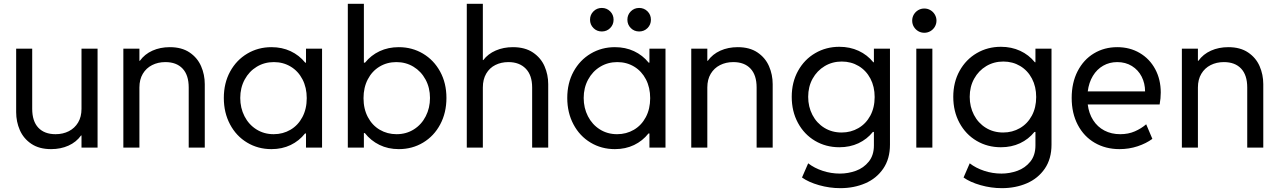

<svg xmlns="http://www.w3.org/2000/svg" viewBox="-20 -772 6690 1004"><path d="M64.5 -185.5V-517.6H148.4V-203.1Q148.4 -138.2 180.4 -104.2Q212.4 -70.3 270.5 -70.3Q309.1 -70.3 339.8 -85.9Q370.6 -101.6 388.4 -131.3Q406.2 -161.1 406.2 -203.1V-517.6H490.2V0H406.2V-63.5H403.8Q378.9 -28.8 338.1 -10.5Q297.4 7.8 247.1 7.8Q185.1 7.8 144 -19.8Q103 -47.4 83.7 -91.6Q64.5 -135.7 64.5 -185.5Z M625 -517.6H709V-454.1H711.4Q736.3 -488.8 777.1 -507.1Q817.9 -525.4 868.2 -525.4Q930.2 -525.4 971.2 -497.8Q1012.2 -470.2 1031.5 -426Q1050.8 -381.8 1050.8 -332V0H966.8V-314.5Q966.8 -379.4 934.8 -413.3Q902.8 -447.3 844.7 -447.3Q806.2 -447.3 775.4 -431.6Q744.6 -416 726.8 -386.2Q709 -356.4 709 -314.5V0H625Z M1580.1 -74.2H1575.2Q1544.4 -35.2 1499.8 -13.7Q1455.1 7.8 1399.4 7.8Q1329.1 7.8 1272.2 -26.4Q1215.3 -60.5 1182.9 -121.6Q1150.4 -182.6 1150.4 -259.8Q1150.4 -337.4 1183.3 -397.7Q1216.3 -458 1273.2 -491.7Q1330.1 -525.4 1399.4 -525.4Q1454.6 -525.4 1499.5 -504.4Q1544.4 -483.4 1576.2 -444.3H1580.1V-517.6H1664.1V0H1580.1ZM1584 -258.8Q1584 -314 1561.8 -356.9Q1539.6 -399.9 1500.2 -423.6Q1460.9 -447.3 1412.1 -447.3Q1362.8 -447.3 1322.8 -423.1Q1282.7 -398.9 1259.5 -356Q1236.3 -313 1236.3 -259.8Q1236.3 -207.5 1258.5 -164.1Q1280.8 -120.6 1320.6 -95.5Q1360.4 -70.3 1411.1 -70.3Q1459.5 -70.3 1499 -93.5Q1538.6 -116.7 1561.3 -159.7Q1584 -202.6 1584 -258.8Z M1798.8 -752H1882.8V-444.3H1888.7Q1920.4 -483.4 1965.3 -504.4Q2010.3 -525.4 2065.4 -525.4Q2134.8 -525.4 2191.7 -491.7Q2248.5 -458 2281.5 -397.7Q2314.5 -337.4 2314.5 -259.8Q2314.5 -182.6 2282 -121.6Q2249.5 -60.5 2192.6 -26.4Q2135.7 7.8 2065.4 7.8Q2009.3 7.8 1964.1 -14.4Q1918.9 -36.6 1887.7 -76.2H1882.8V0H1798.8ZM2228.5 -259.8Q2228.5 -313 2205.3 -356Q2182.1 -398.9 2142.1 -423.1Q2102.1 -447.3 2052.7 -447.3Q2003.9 -447.3 1964.6 -423.6Q1925.3 -399.9 1903.1 -356.9Q1880.9 -314 1880.9 -258.8Q1880.9 -202.6 1903.6 -159.7Q1926.3 -116.7 1965.8 -93.5Q2005.4 -70.3 2053.7 -70.3Q2104.5 -70.3 2144.3 -95.5Q2184.1 -120.6 2206.3 -164.1Q2228.5 -207.5 2228.5 -259.8Z M2420.9 -752H2504.9V-458H2507.3Q2531.7 -490.2 2572.3 -507.8Q2612.8 -525.4 2662.1 -525.4Q2725.6 -525.4 2767.1 -497.3Q2808.6 -469.2 2827.6 -425.3Q2846.7 -381.3 2846.7 -332V0H2762.7V-314.5Q2762.7 -378.9 2729.2 -413.1Q2695.8 -447.3 2638.7 -447.3Q2600.6 -447.3 2570.3 -432.1Q2540 -417 2522.5 -387Q2504.9 -356.9 2504.9 -314.5V0H2420.9Z M3376 -74.2H3371.1Q3340.3 -35.2 3295.7 -13.7Q3251 7.8 3195.3 7.8Q3125 7.8 3068.1 -26.4Q3011.2 -60.5 2978.8 -121.6Q2946.3 -182.6 2946.3 -259.8Q2946.3 -337.4 2979.2 -397.7Q3012.2 -458 3069.1 -491.7Q3126 -525.4 3195.3 -525.4Q3250.5 -525.4 3295.4 -504.4Q3340.3 -483.4 3372.1 -444.3H3376V-517.6H3460V0H3376ZM3379.9 -258.8Q3379.9 -314 3357.7 -356.9Q3335.4 -399.9 3296.1 -423.6Q3256.8 -447.3 3208 -447.3Q3158.7 -447.3 3118.7 -423.1Q3078.6 -398.9 3055.4 -356Q3032.2 -313 3032.2 -259.8Q3032.2 -207.5 3054.4 -164.1Q3076.7 -120.6 3116.5 -95.5Q3156.2 -70.3 3207 -70.3Q3255.4 -70.3 3294.9 -93.5Q3334.5 -116.7 3357.2 -159.7Q3379.9 -202.6 3379.9 -258.8ZM3260.7 -668.9Q3260.7 -694.8 3278.6 -712.6Q3296.4 -730.5 3322.3 -730.5Q3348.1 -730.5 3366 -712.6Q3383.8 -694.8 3383.8 -668.9Q3383.8 -643.1 3366 -625.2Q3348.1 -607.4 3322.3 -607.4Q3296.4 -607.4 3278.6 -625.2Q3260.7 -643.1 3260.7 -668.9ZM3065.4 -668.9Q3065.4 -694.8 3083.3 -712.6Q3101.1 -730.5 3127 -730.5Q3152.8 -730.5 3170.7 -712.6Q3188.5 -694.8 3188.5 -668.9Q3188.5 -643.1 3170.7 -625.2Q3152.8 -607.4 3127 -607.4Q3101.1 -607.4 3083.3 -625.2Q3065.4 -643.1 3065.4 -668.9Z M3594.7 -517.6H3678.7V-454.1H3681.2Q3706.1 -488.8 3746.8 -507.1Q3787.6 -525.4 3837.9 -525.4Q3899.9 -525.4 3940.9 -497.8Q3981.9 -470.2 4001.2 -426Q4020.5 -381.8 4020.5 -332V0H3936.5V-314.5Q3936.5 -379.4 3904.5 -413.3Q3872.6 -447.3 3814.5 -447.3Q3775.9 -447.3 3745.1 -431.6Q3714.4 -416 3696.5 -386.2Q3678.7 -356.4 3678.7 -314.5V0H3594.7Z M4173.8 156.2 4206.1 82Q4238.3 106.9 4282 121.3Q4325.7 135.7 4372.1 135.7Q4415 135.7 4455.6 121.1Q4496.1 106.4 4522.9 73.2Q4549.8 40 4549.8 -11.7V-82H4544.4Q4513.7 -43.9 4469 -22.9Q4424.3 -2 4369.1 -2Q4298.8 -2 4241.9 -35.6Q4185.1 -69.3 4152.6 -129.4Q4120.1 -189.5 4120.1 -265.6Q4120.1 -341.8 4153.1 -401.4Q4186 -460.9 4242.9 -494.1Q4299.8 -527.3 4369.1 -527.3Q4424.3 -527.3 4469.7 -506.3Q4515.1 -485.4 4546.9 -446.3H4549.8V-517.6H4633.8V-15.6Q4633.8 58.6 4598.6 109.9Q4563.5 161.1 4504.6 186.5Q4445.8 211.9 4374 211.9Q4317.9 211.9 4262.9 196.3Q4208 180.7 4173.8 156.2ZM4553.7 -264.6Q4553.7 -318.8 4531.5 -361.1Q4509.3 -403.3 4470 -426.8Q4430.7 -450.2 4381.8 -450.2Q4332.5 -450.2 4292.5 -426.3Q4252.4 -402.3 4229.2 -360.4Q4206.1 -318.4 4206.1 -265.6Q4206.1 -213.9 4228.3 -171.1Q4250.5 -128.4 4290.3 -103.8Q4330.1 -79.1 4380.9 -79.1Q4429.2 -79.1 4468.8 -102.1Q4508.3 -125 4531 -167.2Q4553.7 -209.5 4553.7 -264.6Z M4771.5 -517.6H4855.5V0H4771.5ZM4750 -664.1Q4750 -681.6 4758.5 -696Q4767.1 -710.4 4781.5 -719Q4795.9 -727.5 4813.5 -727.5Q4830.6 -727.5 4845.2 -719Q4859.9 -710.4 4868.4 -695.8Q4877 -681.2 4877 -664.1Q4877 -647 4868.4 -632.3Q4859.9 -617.7 4845.2 -609.1Q4830.6 -600.6 4813.5 -600.6Q4795.9 -600.6 4781.5 -609.1Q4767.1 -617.7 4758.5 -632.1Q4750 -646.5 4750 -664.1Z M5018.6 156.2 5050.8 82Q5083 106.9 5126.7 121.3Q5170.4 135.7 5216.8 135.7Q5259.8 135.7 5300.3 121.1Q5340.8 106.4 5367.7 73.2Q5394.5 40 5394.5 -11.7V-82H5389.2Q5358.4 -43.9 5313.7 -22.9Q5269 -2 5213.9 -2Q5143.6 -2 5086.7 -35.6Q5029.8 -69.3 4997.3 -129.4Q4964.8 -189.5 4964.8 -265.6Q4964.8 -341.8 4997.8 -401.4Q5030.8 -460.9 5087.6 -494.1Q5144.5 -527.3 5213.9 -527.3Q5269 -527.3 5314.5 -506.3Q5359.9 -485.4 5391.6 -446.3H5394.5V-517.6H5478.5V-15.6Q5478.5 58.6 5443.4 109.9Q5408.2 161.1 5349.4 186.5Q5290.5 211.9 5218.8 211.9Q5162.6 211.9 5107.7 196.3Q5052.7 180.7 5018.6 156.2ZM5398.4 -264.6Q5398.4 -318.8 5376.2 -361.1Q5354 -403.3 5314.7 -426.8Q5275.4 -450.2 5226.6 -450.2Q5177.2 -450.2 5137.2 -426.3Q5097.2 -402.3 5074 -360.4Q5050.8 -318.4 5050.8 -265.6Q5050.8 -213.9 5073 -171.1Q5095.2 -128.4 5135 -103.8Q5174.8 -79.1 5225.6 -79.1Q5273.9 -79.1 5313.5 -102.1Q5353 -125 5375.7 -167.2Q5398.4 -209.5 5398.4 -264.6Z M5584 -259.8Q5584 -339.4 5615 -399.7Q5646 -460 5700.2 -492.7Q5754.4 -525.4 5822.3 -525.4Q5888.2 -525.4 5939.9 -494.9Q5991.7 -464.4 6020.8 -410.4Q6049.8 -356.4 6049.8 -288.1Q6049.8 -257.8 6043.9 -225.6H5668Q5673.8 -178.7 5696.3 -143.6Q5718.8 -108.4 5755.1 -89.4Q5791.5 -70.3 5837.9 -70.3Q5880.4 -70.3 5914.3 -85.2Q5948.2 -100.1 5973.6 -122.1L6005.9 -45.9Q5973.6 -22 5928.7 -7.1Q5883.8 7.8 5834 7.8Q5761.7 7.8 5704.8 -25.1Q5647.9 -58.1 5616 -118.9Q5584 -179.7 5584 -259.8ZM5967.8 -293.9Q5967.8 -335.9 5950 -371.1Q5932.1 -406.2 5898.9 -426.8Q5865.7 -447.3 5822.3 -447.3Q5781.7 -447.3 5748.8 -428.5Q5715.8 -409.7 5694.8 -375Q5673.8 -340.3 5668 -293.9Z M6160.2 -517.6H6244.1V-454.1H6246.6Q6271.5 -488.8 6312.3 -507.1Q6353 -525.4 6403.3 -525.4Q6465.3 -525.4 6506.3 -497.8Q6547.4 -470.2 6566.7 -426Q6585.9 -381.8 6585.9 -332V0H6502V-314.5Q6502 -379.4 6470 -413.3Q6438 -447.3 6379.9 -447.3Q6341.3 -447.3 6310.5 -431.6Q6279.8 -416 6262 -386.2Q6244.1 -356.4 6244.1 -314.5V0H6160.2Z"/></svg>

Font: Reddit Sans Chocolate
Style: Regular
Weight: 400
Designer: Stephen Hutchings
Foundry: Reddit
Version: Version 1.013